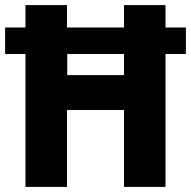

<svg xmlns="http://www.w3.org/2000/svg" viewBox="-22 -734 750 754"><path d="M78 0H241V-302H465V0H628V-522H708V-626H628V-714H465V-626H241V-714H78V-626H-2V-522H78ZM242 -439V-522H465V-439Z"/></svg>

Font: Noto Sans Sinhala UI SemiCondensed ExtraBold
Style: Regular
Weight: 800
Width: 4
Designer: Jelle Bosma - Monotype Design Team
Foundry: Monotype Imaging Inc.
Version: Version 2.006